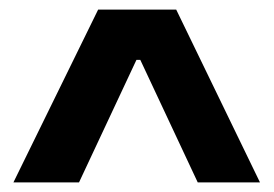

<svg xmlns="http://www.w3.org/2000/svg" viewBox="-20 -680 572 401"><path d="M8 -299 185 -660H348L523 -299H393L273 -555H265L145 -299Z"/></svg>

Font: Bricolage Grotesque 72pt SemiBold
Style: Regular
Weight: 600
Version: Version 1.001;gftools[0.9.33.dev8+g029e19f]